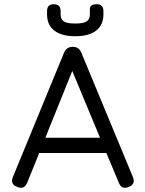

<svg xmlns="http://www.w3.org/2000/svg" viewBox="-20 -886 686 906"><path d="M202 -818V-834Q202 -866 234 -866Q266 -866 266 -834V-818Q266 -795 281 -785Q296 -775 335 -775Q374 -775 389 -785Q404 -795 404 -818V-842Q404 -866 436 -866Q468 -866 468 -834V-818Q468 -768 433.5 -741.5Q399 -715 335 -715Q271 -715 236.5 -741.5Q202 -768 202 -818ZM108 -23Q94 10 61 -4Q27 -16 41 -51L282 -637Q294 -665 323 -665H325Q352 -665 364 -637L607 -51Q621 -18 588 -4Q554 10 541 -23L482 -164H165ZM321 -551 194 -236H452Z"/></svg>

Font: Jura SemiBold
Style: Regular
Weight: 600
Designer: Daniel Johnson, Alexei Vanyashin
Foundry: Daniel Johnson
Version: Version 5.103